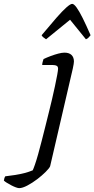

<svg xmlns="http://www.w3.org/2000/svg" viewBox="-155 -772 488 992"><path d="M-56 200Q-62 200 -73 196Q-84 192 -96.5 185.5Q-109 179 -119.5 172.5Q-130 166 -135 161Q-134 153 -132 147.5Q-130 142 -128 139Q-102 136 -76.5 132Q-51 128 -28 122Q-5 116 14 108Q18 100 25.5 78.5Q33 57 42 25Q51 -7 60.5 -44.5Q70 -82 80 -121.5Q90 -161 99 -198Q106 -226 114 -260Q122 -294 129 -327Q136 -360 140.5 -384.5Q145 -409 145 -417Q145 -428 138 -432Q131 -436 119 -436H63Q63 -443 65.5 -452.5Q68 -462 70 -467Q87 -475 107 -482.5Q127 -490 146 -495Q165 -500 178 -500Q202 -500 214.5 -488Q227 -476 227 -454Q227 -450 225.5 -440.5Q224 -431 221 -417Q218 -403 214 -387L104 87Q100 97 81 116Q62 135 37 154Q12 173 -13.5 186.5Q-39 200 -56 200ZM83 -569Q75 -574 68.5 -579.5Q62 -585 60 -590Q105 -644 136.5 -680Q168 -716 188.5 -734Q209 -752 218 -752Q227 -752 240.5 -733.5Q254 -715 272 -679Q290 -643 313 -590Q309 -586 304 -579.5Q299 -573 289 -569L207 -670Z"/></svg>

Font: Texturina Medium 12pt Light
Style: Italic
Weight: 300
Italic angle: -11°
Version: Version 1.002